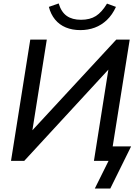

<svg xmlns="http://www.w3.org/2000/svg" viewBox="-20 -935 804 1116"><path d="M531 161 611 0H526L617 -575L640 -563L121 0H44L156 -705H252L161 -132L137 -144L656 -705H734L635 -84H742L621 161ZM447 -760Q400 -760 362.5 -775.5Q325 -791 300 -821.5Q275 -852 264 -895L321 -915Q336 -865 368 -842.5Q400 -820 451 -820Q503 -820 537.5 -842Q572 -864 602 -914L654 -895Q633 -849 601.5 -819Q570 -789 531 -774.5Q492 -760 447 -760Z"/></svg>

Font: Nunito Sans 12pt SemiBold
Style: Italic
Weight: 600
Italic angle: -9°
Designer: Vernon Adams
Foundry: Vernon Adams
Version: Version 3.101;gftools[0.9.27]